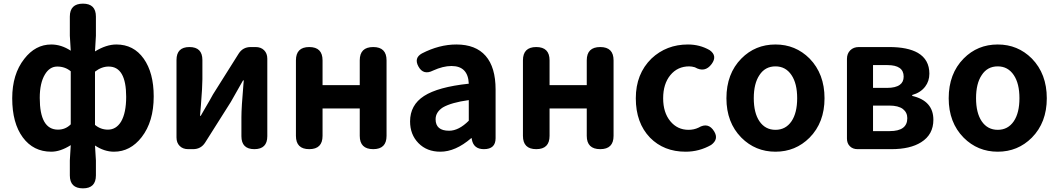

<svg xmlns="http://www.w3.org/2000/svg" viewBox="-20 -818 5805 1053"><path d="M435 215Q363 215 363 144V62L368 -22Q311 14 261 14Q163 14 105 -64.5Q47 -143 47 -279Q47 -411 113 -495Q174 -574 261 -574Q316 -574 368 -540L363 -622V-727Q363 -798 435 -798Q506 -798 506 -727V-710V-622L501 -536Q563 -574 618 -574Q713 -574 768 -496.5Q823 -419 823 -289Q823 -151 757 -66Q695 14 605 14Q552 14 501 -20L506 62V144Q506 215 435 215ZM298 -107Q339 -107 368 -136V-281V-427Q337 -453 294 -453Q252 -453 226 -409Q198 -362 198 -281Q198 -107 298 -107ZM572 -107Q617 -107 644 -151Q672 -199 672 -287Q672 -453 576 -453Q537 -453 501 -425V-279V-133Q532 -107 572 -107Z M1012 0Q983 0 965.5 -17.5Q948 -35 948 -64V-489Q948 -560 1019 -560Q1090 -560 1090 -489V-383Q1090 -343 1082 -242Q1078 -202 1077 -183H1081Q1087 -193 1100 -216Q1136 -277 1148 -300L1289 -524Q1312 -560 1355 -560H1382Q1411 -560 1428.5 -542.5Q1446 -525 1446 -496V-280V-71Q1446 0 1375 0Q1304 0 1304 -71V-176Q1304 -227 1315 -355Q1316 -370 1317 -377H1313Q1312 -375 1310 -372Q1263 -290 1246 -259L1105 -36Q1082 0 1039 0Z M1676 0Q1603 0 1603 -73V-487Q1603 -560 1676 -560Q1749 -560 1749 -487V-351H1953V-487Q1953 -560 2027 -560Q2100 -560 2100 -487V-73Q2100 0 2027 0Q1953 0 1953 -73V-223H1851H1749V-73Q1749 0 1676 0Z M2395 14Q2321 14 2275 -33Q2229 -80 2229 -152Q2229 -242 2305.5 -291.5Q2382 -341 2551 -359Q2547 -456 2456 -456Q2410 -456 2355 -431Q2302 -404 2275 -453Q2249 -500 2294 -525Q2389 -574 2483 -574Q2589 -574 2643.5 -511.5Q2698 -449 2698 -327V-163V-60Q2698 0 2634 0Q2578 0 2568 -52L2567 -60H2564Q2478 14 2395 14ZM2443 -101Q2496 -101 2551 -156V-269Q2456 -256 2409 -229Q2369 -203 2369 -164Q2369 -101 2443 -101Z M2921 0Q2848 0 2848 -73V-487Q2848 -560 2921 -560Q2994 -560 2994 -487V-351H3198V-487Q3198 -560 3272 -560Q3345 -560 3345 -487V-73Q3345 0 3272 0Q3198 0 3198 -73V-223H3096H2994V-73Q2994 0 2921 0Z M3740 14Q3621 14 3545 -63Q3467 -144 3467 -279Q3467 -413 3553 -497Q3635 -574 3753 -574Q3818 -574 3872 -543Q3916 -512 3883 -467Q3846 -417 3791 -449Q3774 -454 3760 -454Q3696 -454 3656.5 -406Q3617 -358 3617 -279Q3617 -201 3656 -153.5Q3695 -106 3756 -106Q3786 -106 3811 -118Q3865 -150 3897 -97Q3923 -54 3880 -23Q3815 14 3740 14Z M4233 14Q4123 14 4046 -63Q3964 -146 3964 -279Q3964 -414 4046 -497Q4122 -574 4233 -574Q4343 -574 4420 -497Q4502 -413 4502 -279Q4502 -146 4420 -63Q4343 14 4233 14ZM4233 -106Q4289 -106 4321 -153Q4352 -199 4352 -279.5Q4352 -360 4321 -406Q4289 -454 4233 -454Q4176 -454 4145 -406Q4114 -360 4114 -279.5Q4114 -199 4145 -153Q4177 -106 4233 -106Z M4683 0Q4657 0 4641 -16Q4625 -32 4625 -58V-495Q4625 -524 4643 -542Q4661 -560 4690 -560H4857Q4958 -560 5014 -528Q5077 -491 5077 -414Q5077 -373 5054 -343Q5029 -310 4983 -297V-292Q5099 -265 5099 -161Q5099 -80 5032 -38Q4972 0 4869 0H4747ZM4768 -99H4860Q4956 -99 4956 -170Q4956 -201 4932 -220Q4907 -239 4857 -239H4768ZM4768 -336H4845Q4892 -336 4915 -353Q4936 -368 4936 -398Q4936 -461 4847 -461H4768Z M5452 14Q5342 14 5265 -63Q5183 -146 5183 -279Q5183 -414 5265 -497Q5341 -574 5452 -574Q5562 -574 5639 -497Q5721 -413 5721 -279Q5721 -146 5639 -63Q5562 14 5452 14ZM5452 -106Q5508 -106 5540 -153Q5571 -199 5571 -279.5Q5571 -360 5540 -406Q5508 -454 5452 -454Q5395 -454 5364 -406Q5333 -360 5333 -279.5Q5333 -199 5364 -153Q5396 -106 5452 -106Z"/></svg>

Font: GenSenRounded JP B
Style: Regular
Weight: 700
Version: Version 1.501;PS 1;hotconv 16.6.51;makeotf.lib2.5.65220